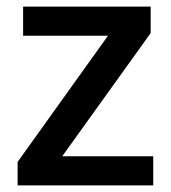

<svg xmlns="http://www.w3.org/2000/svg" viewBox="-20 -560 518 580"><path d="M442.9 0H33.2V-70.8L306.2 -452.1H49.8V-540H435.1V-460L168 -87.9H442.9Z"/></svg>

Font: f1_46825          
Style: Regular
Weight: 600
Foundry: Ascender Corporation
Version: Version 1.10